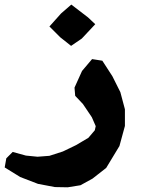

<svg xmlns="http://www.w3.org/2000/svg" viewBox="-68 -629 612 822"><path d="M237.3 -609.4 193.4 -571.3 143.6 -515.6 189.5 -469.7 236.3 -432.6 282.2 -463.9 339.8 -525.4 308.6 -554.7ZM326.2 -376 283.2 -325.2 251 -253.9 253.9 -218.8 287.1 -183.6 325.2 -127 341.8 -88.9 337.9 -71.3 310.5 -39.1 257.8 -7.8 201.2 19.5 143.6 38.1 92.8 42 43 37.1 -13.7 21.5 -41 48.8 -47.9 87.9 18.6 128.9 94.7 158.2 167 171.9 221.7 172.9 276.4 164.1 328.1 135.7 386.7 89.8 443.4 -3.9 466.8 -89.8V-161.1L447.3 -234.4L413.1 -302.7L370.1 -369.1Z"/></svg>

Font: MaokenAssortedSans-TC
Style: Regular
Weight: 500
Version: Version 0.83